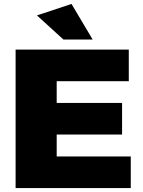

<svg xmlns="http://www.w3.org/2000/svg" viewBox="-20 -952 723 972"><path d="M59 0V-701H632V-541H267V-431H598V-271H267V-160H642V0ZM167 -874 342 -932 449 -752H301Z"/></svg>

Font: Trueno
Style: ExBd
Weight: 800
Designer: Julieta Ulanovsky
Foundry: Julieta Ulanovsky
Version: Version 3.001b